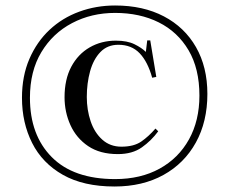

<svg xmlns="http://www.w3.org/2000/svg" viewBox="-20 -667 835 699"><path d="M397 12Q284 12 209 -30.5Q134 -73 97 -146.5Q60 -220 60 -311Q60 -390 87 -452.5Q114 -515 160.5 -558.5Q207 -602 268.5 -624.5Q330 -647 399 -647Q501 -647 576.5 -607.5Q652 -568 693.5 -495.5Q735 -423 735 -325Q735 -224 693 -148Q651 -72 575 -30Q499 12 397 12ZM399 -15Q492 -15 561 -53Q630 -91 668 -159.5Q706 -228 706 -319Q706 -417 666.5 -484Q627 -551 558 -585.5Q489 -620 399 -620Q313 -620 242.5 -583Q172 -546 130.5 -477Q89 -408 89 -311Q89 -175 168.5 -95Q248 -15 399 -15ZM409 -106Q344 -106 301 -135Q258 -164 236.5 -211.5Q215 -259 215 -313Q215 -378 239.5 -424Q264 -470 306.5 -494.5Q349 -519 402 -519Q443 -519 469.5 -506Q496 -493 511 -478L516 -520H527L549 -387L534 -384Q518 -442 488.5 -473Q459 -504 411 -504Q371 -504 345.5 -477.5Q320 -451 308 -407.5Q296 -364 296 -314Q296 -267 310 -225.5Q324 -184 352.5 -158.5Q381 -133 422 -133Q467 -133 494 -151.5Q521 -170 546 -199L556 -189Q531 -155 496.5 -130.5Q462 -106 409 -106Z"/></svg>

Font: Literata 72pt
Style: Regular
Weight: 400
Designer: Latin by Veronika Burian and Jose Scaglione. Greek by Irene Vlachou. Cyrillic by Vera Evstafieva.
Foundry: TypeTogether
Version: Version 3.002